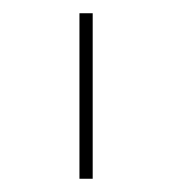

<svg xmlns="http://www.w3.org/2000/svg" viewBox="-20 -760 260 290"><path d="M100 -490V-740H120V-490Z"/></svg>

Font: Plexus Sans Thin
Style: Regular
Weight: 250
Version: Version 2.001;PS 002.001;hotconv 1.0.70;makeotf.lib2.5.58329